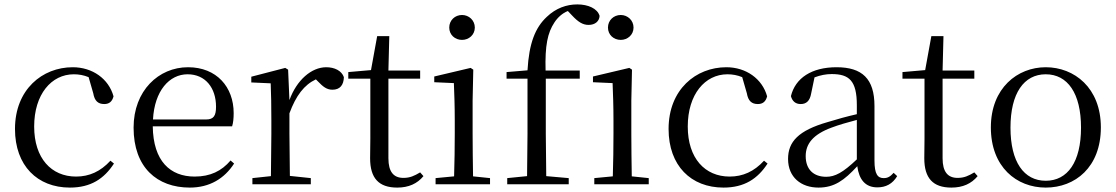

<svg xmlns="http://www.w3.org/2000/svg" viewBox="-20 -836 5063 871"><path d="M297 15C392 15 452 -25 497 -94L481 -107C436 -58 385 -35 325 -35C213 -35 135 -118 135 -262C135 -408 213 -499 315 -499C338 -499 360 -495 382 -486L403 -413C409 -378 425 -364 453 -364C475 -364 489 -375 495 -399C473 -479 399 -531 310 -531C172 -531 48 -430 48 -251C48 -84 150 15 297 15Z M841 15C931 15 998 -26 1042 -94L1026 -108C985 -60 934 -35 863 -35C753 -35 675 -104 673 -263H1033C1038 -279 1040 -299 1040 -323C1040 -441 963 -531 833 -531C700 -531 586 -425 586 -257C586 -76 693 15 841 15ZM674 -294C681 -424 748 -499 831 -499C912 -499 960 -437 960 -352C960 -312 950 -294 915 -294Z M1208 0H1390V-28L1295 -38L1293 -229V-322C1323 -403 1360 -451 1413 -476L1422 -467C1445 -443 1462 -429 1488 -429C1523 -429 1539 -451 1540 -486C1530 -515 1498 -531 1460 -531C1393 -531 1326 -473 1293 -382L1287 -520L1274 -528L1120 -488V-462L1208 -458C1210 -408 1211 -358 1211 -289V-229L1209 -37L1125 -28V0Z M1782 15C1834 15 1873 -3 1901 -37L1886 -54C1859 -38 1840 -29 1810 -29C1766 -29 1742 -56 1742 -118V-479H1886V-516H1742L1746 -672H1691L1663 -518L1560 -509V-479H1660V-207C1660 -171 1659 -150 1659 -118C1659 -28 1698 15 1782 15Z M2076 -655C2107 -655 2134 -678 2134 -711C2134 -744 2107 -768 2076 -768C2044 -768 2018 -744 2018 -711C2018 -678 2044 -655 2076 -655ZM2039 0H2203V-28L2126 -36C2125 -92 2124 -175 2124 -229V-380L2127 -520L2115 -528L1950 -489V-463L2039 -459C2041 -409 2043 -356 2043 -289V-229C2043 -175 2042 -92 2040 -36L1956 -28V0Z M2370 0H2560V-28L2458 -37L2456 -229V-479H2610V-516H2455C2452 -630 2464 -687 2495 -734C2510 -757 2531 -776 2556 -786L2575 -766C2603 -736 2624 -723 2650 -723C2680 -723 2699 -740 2700 -764C2690 -798 2647 -816 2599 -816C2550 -816 2502 -799 2461 -760C2408 -711 2380 -640 2373 -517L2278 -509V-479H2373V-229L2371 -37L2281 -28V0Z M2796 -655C2827 -655 2854 -678 2854 -711C2854 -744 2827 -768 2796 -768C2764 -768 2738 -744 2738 -711C2738 -678 2764 -655 2796 -655ZM2759 0H2923V-28L2846 -36C2845 -92 2844 -175 2844 -229V-380L2847 -520L2835 -528L2670 -489V-463L2759 -459C2761 -409 2763 -356 2763 -289V-229C2763 -175 2762 -92 2760 -36L2676 -28V0Z M3262 15C3357 15 3417 -25 3462 -94L3446 -107C3401 -58 3350 -35 3290 -35C3178 -35 3100 -118 3100 -262C3100 -408 3178 -499 3280 -499C3303 -499 3325 -495 3347 -486L3368 -413C3374 -378 3390 -364 3418 -364C3440 -364 3454 -375 3460 -399C3438 -479 3364 -531 3275 -531C3137 -531 3013 -430 3013 -251C3013 -84 3115 15 3262 15Z M3960 14C3999 14 4029 -2 4050 -37L4034 -52C4018 -34 4006 -28 3989 -28C3962 -28 3947 -45 3947 -108V-355C3947 -479 3891 -531 3775 -531C3662 -531 3588 -482 3568 -400C3574 -377 3589 -364 3612 -364C3637 -364 3654 -377 3660 -413L3675 -485C3702 -495 3727 -500 3753 -500C3832 -500 3867 -470 3867 -359V-318C3823 -308 3776 -295 3734 -282C3602 -244 3555 -193 3555 -115C3555 -32 3614 15 3693 15C3765 15 3810 -18 3869 -82C3877 -22 3905 14 3960 14ZM3867 -113C3804 -53 3768 -34 3728 -34C3672 -34 3635 -66 3635 -128C3635 -183 3668 -226 3752 -257C3786 -270 3826 -281 3867 -292Z M4296 15C4348 15 4387 -3 4415 -37L4400 -54C4373 -38 4354 -29 4324 -29C4280 -29 4256 -56 4256 -118V-479H4400V-516H4256L4260 -672H4205L4177 -518L4074 -509V-479H4174V-207C4174 -171 4173 -150 4173 -118C4173 -28 4212 15 4296 15Z M4724 15C4857 15 4974 -77 4974 -258C4974 -438 4853 -531 4724 -531C4596 -531 4475 -437 4475 -258C4475 -78 4592 15 4724 15ZM4724 -16C4625 -16 4564 -101 4564 -257C4564 -413 4625 -499 4724 -499C4823 -499 4884 -413 4884 -257C4884 -101 4823 -16 4724 -16Z"/></svg>

Font: NameLogos Serif 2
Style: Regular
Weight: 500
Version: Version 0.1